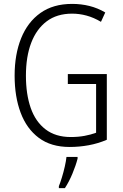

<svg xmlns="http://www.w3.org/2000/svg" viewBox="-20 -744 630 985"><path d="M328 -364H528V-27Q484 -8 435.5 1Q387 10 337 10Q242 10 179.5 -36.5Q117 -83 86 -165.5Q55 -248 55 -356Q55 -465 88.5 -548Q122 -631 187.5 -677.5Q253 -724 350 -724Q396 -724 438.5 -713.5Q481 -703 520 -680L498 -632Q461 -654 424 -664Q387 -674 350 -674Q272 -674 219.5 -634.5Q167 -595 140 -524Q113 -453 113 -356Q113 -261 137.5 -190.5Q162 -120 213.5 -80.5Q265 -41 343 -41Q381 -41 413.5 -47Q446 -53 473 -63V-313H328ZM378 70Q369 105 351.5 147Q334 189 313 221H282V211Q289 194 297.5 166.5Q306 139 312.5 110Q319 81 321 61H378Z"/></svg>

Font: Noto Sans Lao Condensed Light
Style: Regular
Weight: 300
Width: 3
Designer: Monotype Design Team
Foundry: Monotype Imaging Inc.
Version: Version 2.003; ttfautohint (v1.8.4.7-5d5b)